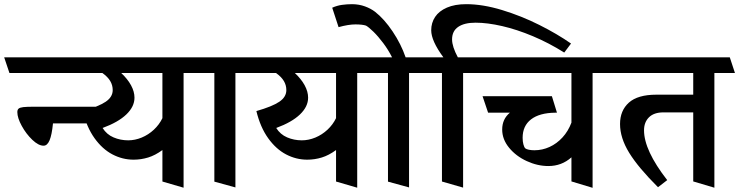

<svg xmlns="http://www.w3.org/2000/svg" viewBox="-47 -856 3564 926"><path d="M-26.9 -579.6H338.4L362.3 -503.9H-1.5ZM448.7 -260.7H208.5Q203.1 -205.6 192.1 -179.4Q181.2 -153.3 163.1 -153.3Q138.7 -153.3 108.9 -181.6Q79.1 -210 57.9 -248.8Q36.6 -287.6 36.6 -315.4Q36.6 -326.7 42.7 -332Q48.8 -337.4 65.4 -339.4Q82 -341.3 115.7 -341.3H425.3Z M932.6 -503.9H838.4V49.3L736.3 19.5V-132.3Q701.7 -106.9 667.5 -96.4Q633.3 -85.9 597.2 -85.9Q543.9 -85.9 495.4 -111.3Q446.8 -136.7 408.9 -189.5Q371.1 -242.2 352.1 -320.3Q428.7 -342.3 462.6 -365.2Q496.6 -388.2 496.6 -421.4Q496.6 -445.3 484.6 -465.3Q472.7 -485.4 446.8 -503.9H322.8L297.4 -579.6H908.7ZM736.3 -286.1V-503.9H537.6Q568.4 -475.1 585 -444.6Q601.6 -414.1 601.6 -384.8Q601.6 -341.8 562.5 -304.2Q523.4 -266.6 447.8 -238.8Q467.3 -207.5 500.5 -193.4Q533.7 -179.2 571.3 -179.2Q604 -179.2 636.5 -192.6Q668.9 -206.1 695.1 -230.5Q721.2 -254.9 736.3 -286.1Z M904.3 -503.9 878.9 -579.6H1168L1191.4 -503.9H1088.4V47.9L986.8 20V-503.9Z M1770 -503.9H1675.8V49.3L1573.7 19.5V-132.3Q1539.1 -106.9 1504.9 -96.4Q1470.7 -85.9 1434.6 -85.9Q1381.3 -85.9 1332.8 -111.3Q1284.2 -136.7 1246.3 -189.5Q1208.5 -242.2 1189.5 -320.3Q1266.1 -342.3 1300 -365.2Q1334 -388.2 1334 -421.4Q1334 -445.3 1322 -465.3Q1310.1 -485.4 1284.2 -503.9H1160.2L1134.8 -579.6H1746.1ZM1573.7 -286.1V-503.9H1375Q1405.8 -475.1 1422.4 -444.6Q1439 -414.1 1439 -384.8Q1439 -341.8 1399.9 -304.2Q1360.8 -266.6 1285.2 -238.8Q1304.7 -207.5 1337.9 -193.4Q1371.1 -179.2 1408.7 -179.2Q1441.4 -179.2 1473.9 -192.6Q1506.3 -206.1 1532.5 -230.5Q1558.6 -254.9 1573.7 -286.1Z M2028.8 -503.9H1925.8V47.9L1824.2 20V-503.9H1741.7L1716.3 -579.6H1843.8Q1825.7 -615.7 1801.3 -648.2Q1776.9 -680.7 1754.2 -702.9Q1731.4 -725.1 1718.3 -732.4Q1701.2 -738.3 1667 -738.3Q1633.8 -738.3 1585.9 -725.1L1555.2 -818.8Q1578.1 -829.1 1602.3 -832.5Q1626.5 -835.9 1652.3 -835.9Q1685.1 -835.4 1713.1 -825.2Q1741.2 -814.9 1761.7 -799.3Q1806.2 -764.6 1846.7 -704.1Q1887.2 -643.6 1909.2 -579.6H2005.4Z M2133.3 -666Q2133.3 -631.3 2161.1 -579.6H2249L2272.5 -503.9H2186.5V48.8L2084.5 19.5V-503.9H2001L1974.6 -579.6H2091.3Q2032.7 -659.2 2032.7 -710Q2032.7 -746.1 2051.5 -774.4Q2070.3 -802.7 2108.4 -819.3Q2146.5 -835.9 2201.7 -835.9Q2281.2 -835.9 2374.3 -807.6Q2467.3 -779.3 2554 -735.8Q2640.6 -692.4 2707 -646L2674.3 -602.5Q2600.6 -648.9 2523.2 -681.4Q2445.8 -713.9 2374.8 -730.2Q2303.7 -746.6 2246.6 -746.6Q2192.4 -746.6 2162.8 -726.3Q2133.3 -706.1 2133.3 -666Z M2811 -503.9V49.8L2709 19V-97.2Q2662.1 -55.2 2597.7 -55.2Q2545.4 -55.2 2493.4 -79.1Q2441.4 -103 2408.2 -143.6Q2375 -184.1 2375 -231.4Q2375 -281.7 2412.1 -312.5H2307.1L2280.3 -392.1H2614.7L2639.2 -312.5H2630.4Q2554.7 -311.5 2514.2 -280.3Q2473.6 -249 2473.6 -191.4Q2473.6 -173.3 2477.3 -159.7Q2481 -146 2486.3 -140.6Q2491.7 -136.2 2503.7 -133.8Q2515.6 -131.3 2530.3 -131.3Q2568.4 -131.3 2603.3 -147.2Q2638.2 -163.1 2665.8 -193.1Q2693.4 -223.1 2709 -264.6V-503.9H2250L2223.1 -579.6H2894.5L2918.5 -503.9Z M3497.6 -503.9H3398.4V49.3L3296.4 19V-314H3152.8Q3106.9 -314 3083 -290.3Q3059.1 -266.6 3059.1 -227.5Q3059.1 -130.9 3170.9 12.7L3126.5 46.9Q3031.7 -47.4 2987.5 -119.1Q2943.4 -190.9 2943.4 -257.8Q2943.4 -322.8 2986.1 -361.1Q3028.8 -399.4 3119.1 -399.4H3296.4V-503.9H2893.1L2867.7 -579.6H3472.7Z"/></svg>

Font: Vesper Libre Medium
Style: Regular
Weight: 500
Designer: Robert Keller & Kimya Gandhi
Foundry: Mota Italic
Version: Version 1.058